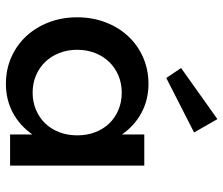

<svg xmlns="http://www.w3.org/2000/svg" viewBox="-74 -685 774 666"><g transform="rotate(90 313.0 -352.0)"><path d="M270.9 -480Q325.5 -480 370.5 -456.1Q415.5 -432.3 446.4 -388.2V-465.5H554.5V0H446.4V-77.3Q415.5 -33.2 370.5 -9.3Q325.5 14.5 270.9 14.5Q220.9 14.5 178.4 -4.3Q135.9 -23.2 105.2 -56.4Q74.5 -89.5 57.3 -134.8Q40 -180 40 -232.7Q40 -285.5 57.3 -330.7Q74.5 -375.9 105.2 -409.1Q135.9 -442.3 178.4 -461.1Q220.9 -480 270.9 -480ZM152.7 -232.7Q152.7 -199.1 163.9 -170.7Q175 -142.3 194.8 -121.8Q214.5 -101.4 241.8 -89.8Q269.1 -78.2 301.4 -78.2Q333.6 -78.2 360.9 -89.8Q388.2 -101.4 408 -121.8Q427.7 -142.3 438.6 -170.7Q449.5 -199.1 449.5 -232.7Q449.5 -266.8 438.6 -295.2Q427.7 -323.6 408 -344.1Q388.2 -364.5 360.9 -375.9Q333.6 -387.3 301.4 -387.3Q269.1 -387.3 241.8 -375.7Q214.5 -364.1 194.8 -343.6Q175 -323.2 163.9 -294.8Q152.7 -266.4 152.7 -232.7ZM393.2 -719.1 439.5 -638.2 250.5 -541.8 215.9 -593.2Z"/></g></svg>

Font: Spartan MB SemBd
Style: Regular
Weight: 600
Designer: Matt Bailey, Mirko Velimirovic
Foundry: Matt Bailey
Version: Version 1.005